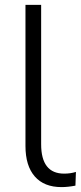

<svg xmlns="http://www.w3.org/2000/svg" viewBox="-20 -756 330 784"><path d="M84 0ZM231 8Q160 8 122 -35.5Q84 -79 84 -160V-736H148V-167Q148 -47 242 -47Q268 -47 290 -54L288 2Q257 8 231 8Z"/></svg>

Font: Winston Light
Style: Regular
Weight: 300
Designer: Original fonts by Vernon Adams / Changes by Cristiano Sobral
Foundry: Original fonts by Vernon Adams / Changes by Cristiano Sobral
Version: Version 2.503;July 17, 2020;FontCreator 13.0.0.2655 64-bit